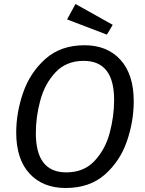

<svg xmlns="http://www.w3.org/2000/svg" viewBox="-20 -927 726 959"><path d="M648 -421Q648 -320 613.5 -220.5Q579 -121 503 -54.5Q427 12 308 12Q194 12 127.5 -60Q61 -132 61 -265Q61 -364 95.5 -464Q130 -564 206.5 -632.5Q283 -701 402 -701Q516 -701 582 -628Q648 -555 648 -421ZM159 -262Q159 -66 311 -66Q399 -66 452.5 -123.5Q506 -181 528 -263.5Q550 -346 550 -428Q550 -623 398 -623Q311 -623 257.5 -566Q204 -509 181.5 -426.5Q159 -344 159 -262ZM543 -803 514 -754 315 -830 357 -907Z"/></svg>

Font: Fira Sans
Style: Italic
Weight: 400
Italic angle: -8°
Designer: bBox Type GmbH & Carrois Corporate GbR & Edenspiekermann AG
Foundry: bBox Type GmbH & Carrois Corporate GbR & Edenspiekermann AG
Version: Version 4.301